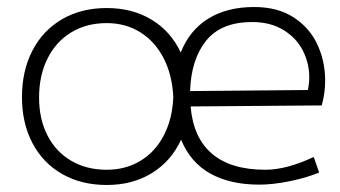

<svg xmlns="http://www.w3.org/2000/svg" viewBox="-20 -510 961 542"><path d="M897.9 -282.7Q897.9 -246.1 888.2 -212.4L518.1 -209.5Q525.4 -121.1 578.6 -75.9Q631.8 -30.8 729 -30.8Q758.8 -30.8 792.2 -39.6Q825.7 -48.3 865.7 -66.9L880.9 -22.9Q845.7 -8.3 798.1 1.5Q750.5 11.2 711.9 11.2Q629.9 11.2 573.7 -20Q517.6 -51.3 491.2 -115.7Q463.4 -55.2 408.9 -21.5Q354.5 12.2 281.2 12.2Q210 12.2 155.8 -18.6Q101.6 -49.3 71.8 -105.7Q42 -162.1 42 -235.8Q42 -310.5 71.8 -367.7Q101.6 -424.8 155.8 -456.1Q210 -487.3 281.2 -487.3Q354 -487.3 408.2 -454.3Q462.4 -421.4 490.2 -361.8Q515.1 -424.8 568.1 -457.5Q621.1 -490.2 697.3 -490.2Q764.2 -490.2 809.3 -460.7Q854.5 -431.2 876.2 -383.8Q897.9 -336.4 897.9 -282.7ZM853 -292Q853 -332 834.7 -367.7Q816.4 -403.3 779.8 -425.5Q743.2 -447.8 691.9 -447.8Q604 -447.8 561.8 -395Q519.5 -342.3 516.6 -252.9L849.1 -255.9Q853 -274.4 853 -292ZM469.2 -235.8Q466.3 -298.3 441.9 -345.7Q417.5 -393.1 376 -418.9Q334.5 -444.8 281.2 -444.8Q224.1 -444.8 180.9 -418.5Q137.7 -392.1 114 -344.5Q90.3 -296.9 90.3 -234.9Q90.3 -173.8 114 -127.7Q137.7 -81.5 180.9 -56.2Q224.1 -30.8 281.2 -30.8Q335 -30.8 376.7 -56.2Q418.5 -81.5 442.6 -128.2Q466.8 -174.8 469.2 -235.8Z"/></svg>

Font: Selawik Light
Style: Regular
Weight: 300
Designer: Aaron Bell
Foundry: Microsoft Corporation
Version: Version 1.01